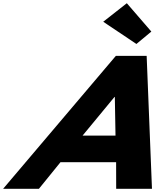

<svg xmlns="http://www.w3.org/2000/svg" viewBox="-70 -1172 964 1192"><path d="M717.4 -1152 570.9 -1037 776.9 -899 869.6 -976ZM840.5 -825H649.1L-50.5 0H171.7L305.5 -165H650.9L651.3 0H873.5ZM647.1 -330H442.5L640.7 -570H642.9Z"/></svg>

Font: Hussar
Style: BdWideOblFour
Weight: 700
Foundry: Cannot Into Space Fonts
Version: Version 2.00